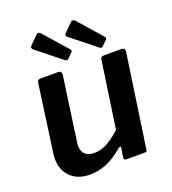

<svg xmlns="http://www.w3.org/2000/svg" viewBox="-138 -852 863 966"><g transform="rotate(-20 294.0 -369.5)"><path d="M179 10Q116 10 77.5 -26.5Q39 -63 39 -124Q39 -131 39.5 -138.5Q40 -146 41 -152L91 -513Q93 -523 97.5 -526.5Q102 -530 112 -530H204Q214 -530 218 -524Q222 -518 221 -508L173 -168Q172 -163 171.5 -158Q171 -153 171 -149Q171 -116 189 -100.5Q207 -85 237 -85Q275 -85 310 -105.5Q345 -126 378 -157L430 -514Q431 -524 436 -527Q441 -530 452 -530H542Q552 -530 557 -524Q562 -518 560 -508L488 -13Q487 -5 485 -2.5Q483 0 475 0H377Q371 0 367 -3Q363 -6 364 -13L372 -64Q373 -70 369.5 -70.5Q366 -71 359 -66Q308 -23 265 -6.5Q222 10 179 10ZM168 -746Q172 -750 178 -749Q184 -748 187 -745L299 -618Q303 -615 304 -610Q305 -605 300 -600L274 -574Q268 -569 263 -571Q258 -573 251 -579L130 -676Q111 -689 123 -701ZM352 -746Q357 -750 363 -749Q369 -748 372 -745L484 -618Q487 -615 488.5 -609.5Q490 -604 485 -600L458 -574Q453 -569 448 -571Q443 -573 436 -579L314 -676Q295 -689 307 -701Z"/></g></svg>

Font: Libre Franklin Thin SemiBold
Style: Italic
Weight: 600
Italic angle: -8°
Version: Version 3.000